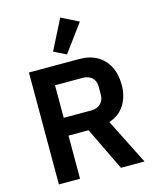

<svg xmlns="http://www.w3.org/2000/svg" viewBox="-139 -1063 941 1157"><g transform="rotate(-15 332.0 -484.5)"><path d="M214 -269V0H82V-698H397Q461 -698 507 -671.5Q553 -645 578 -596.5Q603 -548 603 -482Q603 -411 570.5 -358.5Q538 -306 473 -284L616 0H469L339 -269ZM214 -380H384Q410 -380 428 -389.5Q446 -399 456 -416.5Q466 -434 466 -459V-505Q466 -531 456 -548Q446 -565 428 -574Q410 -583 384 -583H214ZM458 -915 332 -744 255 -782 350 -969Z"/></g></svg>

Font: IBM Plex Sans SemiBold
Style: Regular
Weight: 600
Designer: Mike Abbink, Paul van der Laan, Pieter van Rosmalen
Foundry: Bold Monday
Version: Version 3.201